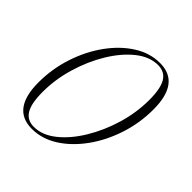

<svg xmlns="http://www.w3.org/2000/svg" viewBox="-152 -628 744 744"><g transform="rotate(45 220.0 -256.0)"><path d="M305.5 -522Q414.5 -522 414.5 -376.5Q414.5 -302 391.8 -232.8Q369 -163.5 329.5 -108.8Q290 -54 239.8 -22Q189.5 10 134 10Q25 10 25 -135.5Q25 -210 47.8 -279.2Q70.5 -348.5 110 -403.2Q149.5 -458 199.8 -490Q250 -522 305.5 -522ZM134 -1Q180 -1 223.2 -35.5Q266.5 -70 301.2 -127.2Q336 -184.5 356.5 -253.2Q377 -322 377 -391Q377 -454 359.5 -482.5Q342 -511 305.5 -511Q259.5 -511 216.2 -476.5Q173 -442 138.2 -384.8Q103.5 -327.5 83 -258.8Q62.5 -190 62.5 -121Q62.5 -58 80 -29.5Q97.5 -1 134 -1Z"/></g></svg>

Font: Newsreader 72pt ExtraLight
Style: Italic
Weight: 275
Italic angle: -17°
Designer: Hugues Gentile
Foundry: Production Type
Version: Version 1.003; ttfautohint (v1.8.3)